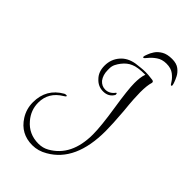

<svg xmlns="http://www.w3.org/2000/svg" viewBox="-211 -663 815 815"><g transform="rotate(45 197.0 -255.5)"><path d="M314 -595Q341 -595 356.5 -583Q372 -571 379.5 -556Q387 -541 390 -532Q393 -524 394 -518Q395 -512 390 -512Q388 -512 380 -525Q372 -538 355.5 -551Q339 -564 311 -564Q285 -564 266.5 -551Q248 -538 238 -525Q228 -512 224 -512Q221 -512 221 -516Q221 -521 226 -533Q230 -545 239.5 -559.5Q249 -574 267 -584.5Q285 -595 314 -595ZM153 84Q84 84 47 26Q26 -7 26 -47Q26 -128 95 -167Q99 -169 104 -169Q109 -169 109 -167Q109 -163 100 -158Q43 -124 43 -62Q43 -17 73 18Q109 61 167 61Q193 61 214 49Q303 -1 303 -131Q303 -179 288 -275Q273 -371 273 -409Q273 -425 274.5 -439Q276 -453 281 -467Q234 -467 213 -457Q191 -448 174 -426Q166 -416 160 -404Q154 -392 154 -378V-368Q154 -339 169 -319Q184 -302 205 -302Q230 -302 247 -325L249 -326Q250 -326 251 -325Q252 -324 252 -318V-317Q237 -290 204 -290Q174 -290 153 -313Q131 -335 131 -372Q131 -411 156 -439Q178 -464 217 -471Q233 -473 247.5 -474.5Q262 -476 275 -476Q283 -476 289.5 -475.5Q296 -475 303 -474Q306 -474 316.5 -472.5Q327 -471 325 -462Q318 -440 318 -399Q318 -384 319.5 -358Q321 -332 325 -294Q331 -219 331 -179Q331 2 220 65Q188 84 153 84Z"/></g></svg>

Font: Puppies Play
Style: Regular
Weight: 400
Designer: Robert E. Leuschke
Foundry: Robert E. Leuschke
Version: Version 1.010; ttfautohint (v1.8.3)